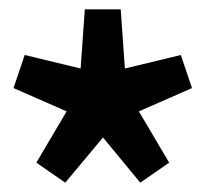

<svg xmlns="http://www.w3.org/2000/svg" viewBox="-20 -740 441 412"><path d="M120 -348 58 -391 123 -501 9 -551 33 -622 153 -593 162 -720H239L248 -593L368 -622L392 -551L278 -501L343 -391L281 -348L201 -445Z"/></svg>

Font: Georama SemiExpanded
Style: Bold
Weight: 700
Width: 6
Designer: Jean-Baptiste Levee
Foundry: Production Type
Version: Version 1.001